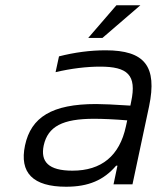

<svg xmlns="http://www.w3.org/2000/svg" viewBox="-20 -700 595 729"><path d="M381 -509C322 -509 263 -501 204 -486L191 -426C250 -440 309 -447 360 -447C464 -447 500 -416 478 -314L475 -299C413 -303 370 -305 345 -305C177 -305 98 -255 75 -148C53 -44 105 9 231 9C316 9 374 -16 421 -71H426L411 0H483L546 -296C578 -449 529 -509 381 -509ZM146 -148C162 -220 218 -249 337 -249C368 -249 417 -247 463 -243L458 -220C434 -108 365 -52 255 -52C164 -52 133 -86 146 -148ZM315 -556H369L513 -680H422Z"/></svg>

Font: LT Wave Text Light Italic
Style: Regular
Weight: 300
Designer: Daniel Lyons
Version: Version 2.5 (Glyphs App)